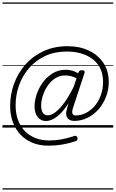

<svg xmlns="http://www.w3.org/2000/svg" viewBox="-20 -1030 934 1550"><path d="M259 -172Q259 -216 275.5 -267Q292 -318 324.5 -363Q357 -408 404 -437.5Q451 -467 512 -467Q538 -467 563.5 -459.5Q589 -452 611 -438L615 -449Q619 -457 625 -460Q631 -463 642 -463Q658 -463 661.5 -456.5Q665 -450 662 -440L568 -155Q559 -126 565.5 -112Q572 -98 590 -98Q636 -98 676.5 -119.5Q717 -141 747.5 -178Q778 -215 795 -264Q812 -313 812 -367Q812 -448 775 -502.5Q738 -557 672 -585.5Q606 -614 520 -614Q422 -614 345.5 -578.5Q269 -543 215.5 -481.5Q162 -420 134 -342Q106 -264 106 -179Q106 -116 124.5 -64Q143 -12 178 25.5Q213 63 263.5 83.5Q314 104 378 104Q428 104 477 95Q526 86 580 68Q598 61 605 82Q611 102 593 109Q536 128 483 137Q430 146 372 146Q299 146 242 122.5Q185 99 144.5 56Q104 13 83 -46Q62 -105 62 -175Q62 -269 94 -355.5Q126 -442 186 -510Q246 -578 332 -617.5Q418 -657 526 -657Q622 -657 696.5 -622Q771 -587 814.5 -522.5Q858 -458 858 -368Q858 -304 835.5 -247Q813 -190 774.5 -146.5Q736 -103 685.5 -78.5Q635 -54 580 -54Q543 -54 526 -75.5Q509 -97 516 -134Q520 -151 524.5 -166Q529 -181 533 -196Q484 -121 438 -87Q392 -53 351 -53Q309 -53 284 -85.5Q259 -118 259 -172ZM312 -177Q312 -154 318 -136Q324 -118 336.5 -108.5Q349 -99 366 -99Q395 -99 429 -125.5Q463 -152 500.5 -203Q538 -254 575 -330L598 -398Q572 -411 550 -416Q528 -421 507 -421Q459 -421 423 -396.5Q387 -372 362 -333.5Q337 -295 324.5 -253.5Q312 -212 312 -177ZM0 490H894V500H0ZM0 -20H894V0H0ZM0 -505H894V-500H0ZM0 -1010H894V-1000H0Z"/></svg>

Font: Playwrite AU VIC Guides
Style: Regular
Weight: 400
Designer: Veronika Burian, José Scaglione
Foundry: TypeTogether
Version: Version 1.003